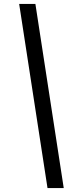

<svg xmlns="http://www.w3.org/2000/svg" viewBox="-20 -862 392 982"><path d="M306 100H223L78 -842H161Z"/></svg>

Font: Montserrat Thin Medium
Style: Italic
Weight: 500
Italic angle: -11.3°
Version: Version 9.000